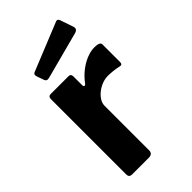

<svg xmlns="http://www.w3.org/2000/svg" viewBox="-231 -820 889 889"><g transform="rotate(-45 213.0 -375.5)"><path d="M76.5 0Q64.6 0 60 -5Q55.4 -10 55.4 -20.4V-511Q55.4 -530 71.2 -530H188.4Q203.5 -530 203.5 -513.4V-454Q203.5 -447.6 208.4 -446.2Q213.2 -444.9 217.9 -451Q238 -478.3 263.3 -498.2Q288.5 -518 315.7 -529Q342.8 -540 367 -540Q403.4 -540 403.4 -522.9V-407.1Q403.4 -390.7 387.7 -394.3Q370.2 -398.5 350.8 -400.5Q331.5 -402.4 317.8 -402.4Q299.5 -402.4 280.3 -395.2Q261 -387.9 244.9 -375.2Q228.8 -362.5 219.1 -347Q209.4 -331.6 209.4 -315.1V-23.3Q209.4 0 183.3 0H76.5ZM344.1 -740.6 366.2 -675.8Q372.8 -655.7 350.7 -649.6L119.4 -588.4Q109 -586 104 -588.4Q99 -590.8 95.6 -599.1L83.4 -634Q78.3 -649.2 90 -654L326.8 -750Q338.5 -754.9 344.1 -740.6Z"/></g></svg>

Font: Libre Franklin Thin
Style: Regular
Weight: 100
Designer: Pablo Impallari, Rodrigo Fuenzalida, Nhung Nguyen
Foundry: Impallari Type
Version: Version 3.000